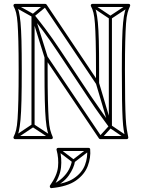

<svg xmlns="http://www.w3.org/2000/svg" viewBox="-20 -708 739 988"><path d="M240 7 248 -7 154 -69Q153 -70 150.5 -70Q148 -70 146 -69L53 -7L61 7L154 -55Q156 -57 150 -57Q144 -57 146 -55ZM459 -687 451 -673 544 -611Q546 -610 548.5 -610Q551 -610 552 -611L646 -673L638 -687L544 -625Q542 -624 548 -624Q554 -624 552 -625ZM61 -687 53 -673 146 -621Q148 -620 151 -620.5Q154 -621 155 -622L218 -674L208 -686L145 -634Q143 -633 149.5 -633.5Q156 -634 154 -635ZM628 7 636 -7 552 -64Q550 -66 547 -65Q544 -64 542 -62L490 -5L502 5L554 -52Q556 -54 548.5 -53Q541 -52 544 -50ZM142 -62H158V-628Q158 -634 149 -631Q140 -628 144 -623Q170 -591 202 -548.5Q234 -506 279 -438Q279 -438 279 -438Q279 -438 279 -438L432 -208Q432 -208 432 -208Q432 -208 432 -208Q472 -148 497.5 -113Q523 -78 542 -52Q545 -48 550.5 -49.5Q556 -51 556 -57V-618H540V-57Q540 -51 549 -54.5Q558 -58 554 -62Q535 -88 510.5 -123Q486 -158 446 -216Q446 -216 446 -216Q446 -216 446 -216L293 -446Q293 -446 293 -446Q293 -446 293 -446Q247 -515 214.5 -558Q182 -601 156 -633Q152 -638 147 -636Q142 -634 142 -628ZM490 -281 474 -277 540 -55 556 -59ZM158 -630 142 -626 209 -412 225 -416ZM640 -2Q636 -21 632.5 -42.5Q629 -64 627 -99.5Q625 -135 624 -194.5Q623 -254 623 -349Q623 -438 624.5 -495Q626 -552 628.5 -587Q631 -622 636.5 -642Q642 -662 649 -676Q651 -681 649 -684.5Q647 -688 642 -688H455Q451 -688 448.5 -684.5Q446 -681 448 -676Q456 -662 461 -642Q466 -622 468.5 -587Q471 -552 472.5 -495Q474 -438 474 -349V-279L489 -283L220 -684Q217 -688 213 -688H57Q53 -688 50.5 -684.5Q48 -681 50 -676Q58 -662 63 -642Q68 -622 70.5 -587Q73 -552 74.5 -495Q76 -438 76 -349Q76 -255 74.5 -194.5Q73 -134 70.5 -97Q68 -60 63 -39.5Q58 -19 50 -4Q48 0 50.5 4Q53 8 57 8H244Q249 8 251 4Q253 0 251 -4Q244 -19 238.5 -39.5Q233 -60 230.5 -97Q228 -134 226.5 -194.5Q225 -255 225 -349V-414L210 -410L489 4Q492 8 496 8H632Q636 8 638.5 5Q641 2 640 -2ZM624 2 632 -8H496L503 -4L224 -418Q220 -423 214.5 -421.5Q209 -420 209 -414V-349Q209 -253 210.5 -191Q212 -129 215.5 -91.5Q219 -54 224.5 -32.5Q230 -11 237 4L244 -8H57L64 4Q72 -11 77 -32.5Q82 -54 85.5 -91.5Q89 -129 90.5 -191Q92 -253 92 -349Q92 -440 90.5 -498.5Q89 -557 85.5 -592.5Q82 -628 77 -648.5Q72 -669 64 -684L57 -672H213L206 -676L475 -275Q479 -270 484.5 -271.5Q490 -273 490 -279V-349Q490 -440 488.5 -498.5Q487 -557 483.5 -592.5Q480 -628 475 -648.5Q470 -669 462 -684L455 -672H642L635 -684Q628 -669 622.5 -648.5Q617 -628 613.5 -592.5Q610 -557 608.5 -498.5Q607 -440 607 -349Q607 -253 608 -193Q609 -133 611 -97Q613 -61 616.5 -39Q620 -17 624 2ZM241 245 247 259Q306 235 333.5 195.5Q361 156 366 122L350 120Q347 140 335 163.5Q323 187 300 208.5Q277 230 241 245ZM284 55 274 67 353 127Q355 129 358 129Q361 129 363 127L441 67L431 55L353 115Q351 116 358 116Q365 116 363 115ZM279 69H436L428 62Q432 102 417 141.5Q402 181 361 209Q320 237 243 244L251 257Q289 201 294 153.5Q299 106 287 59ZM279 53Q275 53 272.5 56Q270 59 271 63Q283 107 278.5 151Q274 195 237 247Q235 251 237.5 256Q240 261 245 260Q327 252 371 221Q415 190 431.5 146.5Q448 103 444 60Q444 57 441.5 55Q439 53 436 53Z"/></svg>

Font: Tilt Prism
Style: Regular
Weight: 400
Version: Version 1.000